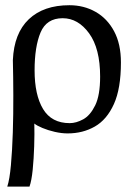

<svg xmlns="http://www.w3.org/2000/svg" viewBox="-20 -481 503 721"><path d="M240.7 -461.4Q294.9 -461.4 338.9 -436.5Q382.8 -411.6 408.4 -363.8Q434.1 -315.9 434.1 -246.6Q434.1 -148.4 407.7 -90.1Q381.3 -31.7 336.2 -5.9Q291 20 233.9 20Q211.4 20 185.8 14.2Q160.2 8.3 139.2 -0.5Q118.2 -9.3 108.9 -17.1Q109.9 21 108.4 67.9Q106.9 114.7 102.8 156.2Q98.6 197.8 90.8 219.7H7.3Q16.1 193.4 21 139.2Q25.9 85 28.1 16.6Q30.3 -51.8 30 -123Q29.8 -194.3 28.3 -255.4Q32.7 -356 88.1 -408.7Q143.6 -461.4 240.7 -461.4ZM215.3 -412.6Q154.8 -412.6 132.3 -359.1Q109.9 -305.7 109.9 -216.8Q109.9 -124.5 141.8 -71.5Q173.8 -18.6 241.7 -18.6Q266.1 -18.6 292.5 -33Q318.8 -47.4 337.4 -85.2Q356 -123 356 -193.4Q356 -298.8 314.7 -355.7Q273.4 -412.6 215.3 -412.6Z"/></svg>

Font: Charis
Style: Italic
Weight: 400
Italic angle: -11°
Designer: Walt Agee, Miriam Martin, Annie Olsen, Victor Gaultney, Lorna Priest, Alan Ward, Bob Hallissy, Martin Hosken, Sharon Cor
Foundry: SIL Global
Version: Version 7.000